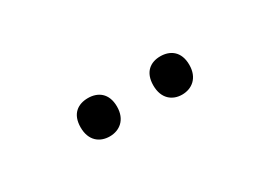

<svg xmlns="http://www.w3.org/2000/svg" viewBox="-13 -896 606 430"><g transform="rotate(-30 290.0 -680.5)"><path d="M149 -681C149 -647 170 -631 196 -631C221 -631 243 -647 243 -681C243 -716 221 -730 196 -730C170 -730 149 -716 149 -681ZM337 -681C337 -647 358 -631 383 -631C408 -631 430 -647 430 -681C430 -716 408 -730 383 -730C358 -730 337 -716 337 -681Z"/></g></svg>

Font: Noto Sans Caucasian Albanian
Style: Regular
Weight: 400
Designer: Monotype Design Team
Foundry: Monotype Imaging Inc.
Version: Version 2.005